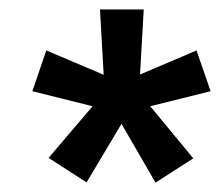

<svg xmlns="http://www.w3.org/2000/svg" viewBox="-20 -708 464 405"><path d="M387.7 -374 308.1 -322.8 236.3 -446.8 162.6 -323.2 82.5 -375 175.3 -483.9 48.3 -515.6 77.6 -601.6 198.7 -550.3 190.9 -688H283.2L275.4 -550.8L394.5 -601.6L424.3 -515.6L296.9 -483.9Z"/></svg>

Font: Arimo SemiBold
Style: Italic
Weight: 600
Italic angle: -12°
Version: Version 1.33